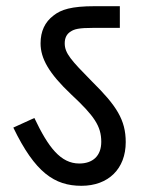

<svg xmlns="http://www.w3.org/2000/svg" viewBox="-20 -642 468 620"><path d="M386 -183C386 -255 356 -301 277 -379C210 -447 189 -470 189 -502C189 -519 195 -532 208 -540C220 -548 234 -552 282 -552H367V-622H286C210 -622 177 -611 153 -592C125 -571 111 -541 111 -502C111 -453 138 -405 210 -337C284 -268 307 -235 307 -184C307 -138 279 -114 236 -114C176 -114 136 -166 91 -261L23 -230C93 -85 156 -42 243 -42C330 -42 386 -97 386 -183Z"/></svg>

Font: Noto Sans Devanagari UI SemiCondensed
Style: Regular
Weight: 400
Width: 4
Designer: Jelle Bosma - Monotype Design Team
Foundry: Monotype Imaging Inc.
Version: Version 2.003